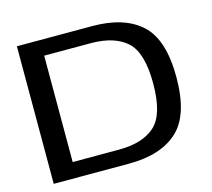

<svg xmlns="http://www.w3.org/2000/svg" viewBox="-98 -793 1005 910"><g transform="rotate(-15 404.5 -337.5)"><path d="M57.5 0H427.5Q584 0 667 -76.5Q750 -153 750 -338Q750 -523 667.2 -599Q584.5 -675 427.5 -675H57.5ZM171 -76.5V-598.5H399.5Q514.5 -598.5 575.2 -544.5Q636 -490.5 636 -338Q636 -185.5 575.2 -131Q514.5 -76.5 399.5 -76.5Z"/></g></svg>

Font: Anybody Expanded
Style: Regular
Weight: 400
Width: 7
Version: Version 1.113;gftools[0.9.25]